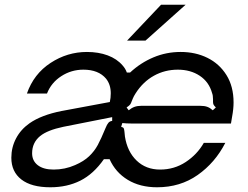

<svg xmlns="http://www.w3.org/2000/svg" viewBox="-20 -783 1050 813"><path d="M28 -115Q28 -159 48 -197Q68 -235 105 -261Q155 -296 241 -313L445 -351Q449 -368 449 -388Q449 -425 429 -450Q397 -488 333 -488Q282 -488 239.5 -460.5Q197 -433 179 -387H94Q123 -470 194 -516.5Q265 -563 348 -563Q397 -563 436 -548.5Q475 -534 499 -506Q511 -493 517 -476H531Q575 -517 629.5 -540Q684 -563 745 -563Q808 -563 858.5 -538Q909 -513 939 -465Q969 -417 969 -349Q969 -322 963 -290L958 -260H563Q556 -260 535.5 -260Q515 -260 498 -262L493 -246Q502 -244 504 -239.5Q506 -235 507 -225Q508 -215 509 -205Q519 -141 558.5 -103Q598 -65 658 -65Q718 -65 766.5 -97Q815 -129 843 -178H934Q891 -94 817 -42Q743 10 645 10Q573 10 521 -21.5Q469 -53 444 -109H420Q376 -46 320 -18Q264 10 193 10Q113 10 70.5 -23Q28 -56 28 -115ZM525 -316Q537 -326 549.5 -330.5Q562 -335 579 -335H827Q846 -335 858 -330.5Q870 -326 881 -316L894 -328Q886 -336 884 -340.5Q882 -345 882 -352V-363Q882 -379 878 -389Q865 -436 826 -462Q787 -488 733 -488Q678 -488 632 -462.5Q586 -437 555 -389Q546 -375 542.5 -366Q539 -357 538 -355Q535 -346 531.5 -341Q528 -336 516 -328ZM298 -84Q335 -100 357.5 -121.5Q380 -143 394 -169Q408 -195 427 -241Q433 -256 439 -263Q445 -270 455 -271V-287L248 -246Q181 -232 150 -207Q116 -179 116 -134Q116 -102 140 -83.5Q164 -65 207 -65Q255 -65 298 -84ZM596 -611H518L662 -763H766Z"/></svg>

Font: Open Sauce Sans
Style: Italic
Weight: 400
Italic angle: -10°
Designer: Alfredo Marco Pradil
Foundry: Creative Sauce Fz LLC
Version: Version 1.477